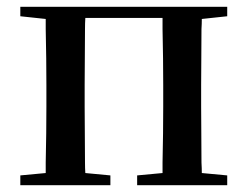

<svg xmlns="http://www.w3.org/2000/svg" viewBox="-20 -547 732 567"><path d="M40 0V-29L115 -36Q115 -50 115 -67Q116 -108 116.5 -153Q117 -198 117 -232V-296Q117 -330 116.5 -374.5Q116 -419 115 -461Q115 -478 115 -491L40 -499V-527H651V-499L576 -491Q576 -477 575 -461Q575 -419 574.5 -374.5Q574 -330 574 -296V-232Q574 -198 574.5 -153Q575 -108 575 -67Q576 -50 576 -36L651 -29V0H385V-29L460 -36Q460 -50 460 -67Q461 -108 461.5 -153Q462 -198 462 -232V-296Q462 -330 461.5 -374.5Q461 -419 460 -461Q460 -479 460 -494H232Q231 -479 231 -461Q231 -419 230.5 -374.5Q230 -330 230 -296V-232Q230 -198 230.5 -153Q231 -108 231 -67Q231 -50 232 -36L306 -29V0Z"/></svg>

Font: Early Summer Mincho SemiBold
Style: Regular
Weight: 600
Designer: GuiWonder
Version: Version 1.002